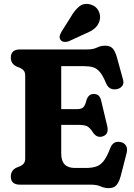

<svg xmlns="http://www.w3.org/2000/svg" viewBox="-20 -956 695 994"><path d="M36 -657.5Q36 -700 83.5 -700H429.5Q463 -700 482.2 -709.8Q501.5 -719.5 524.5 -719.5Q550.5 -719.5 563.5 -705Q576.5 -690.5 585.5 -658.5L617 -543.5Q622.5 -524.5 612.8 -511.2Q603 -498 585 -494.5Q568.5 -491 553.5 -497.2Q538.5 -503.5 529 -525Q513 -564.5 497 -583.2Q481 -602 461.5 -607.8Q442 -613.5 415 -613.5H297V-391H378.5Q402.5 -391 412 -401.5Q421.5 -412 427.5 -436.5Q437 -469 465 -469.5Q495.5 -470 503.5 -436L535 -304Q545 -261 512 -250Q482 -240 461.5 -270Q447 -293 433.2 -301.2Q419.5 -309.5 387 -309.5H297V-160Q297 -86.5 367.5 -86.5H425Q457 -86.5 479 -94.2Q501 -102 517.8 -124Q534.5 -146 551 -189.5Q566 -228.5 605 -220.5Q625 -216 633.2 -200.2Q641.5 -184.5 635 -161.5L604.5 -43Q595.5 -11.5 582.2 3.2Q569 18 542.5 18Q520.5 18 501 9Q481.5 0 449 0H83.5Q36 0 36 -42.5Q36 -73.5 65 -88L84 -95.5Q97 -101.5 103.8 -110.5Q110.5 -119.5 110.5 -137.5V-562.5Q110.5 -580.5 103.8 -589.5Q97 -598.5 84 -604.5L65 -612Q36 -626.5 36 -657.5ZM345.5 -866.5Q366 -903 390.2 -922.5Q414.5 -942 448 -933Q477 -925 489.8 -900.5Q502.5 -876 496 -850.5Q489 -825.5 471 -809.8Q453 -794 417.5 -780L336.5 -742.5Q325 -738 312.8 -739.2Q300.5 -740.5 294 -749Q286.5 -759 289.2 -769.8Q292 -780.5 298.5 -792Z"/></svg>

Font: Fraunces 72pt S100
Style: Bold
Weight: 700
Version: Version 1.000; ttfautohint (v1.8.3)